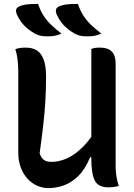

<svg xmlns="http://www.w3.org/2000/svg" viewBox="-20 -955 690 988"><path d="M591 2Q584 4 575.5 5.5Q567 7 557 8Q547 9 537 9Q520 9 506 5Q492 1 481.5 -8Q471 -17 464 -34Q457 -51 453.5 -77Q450 -103 450 -140Q450 -255 450 -339.5Q450 -424 450 -488Q450 -552 450 -603.5Q450 -655 450 -703Q457 -706 463.5 -707.5Q470 -709 477.5 -709.5Q485 -710 492 -710Q522 -710 540 -701Q558 -692 566.5 -673.5Q575 -655 575 -626Q575 -561 575 -495Q575 -429 575 -363.5Q575 -298 575 -232.5Q575 -167 575 -101Q575 -73 579 -48Q583 -23 591 2ZM229 13Q199 13 171 0.5Q143 -12 121 -36Q99 -60 86.5 -94Q74 -128 74 -171Q74 -239 74 -308.5Q74 -378 74 -447.5Q74 -517 74 -584Q74 -619 70.5 -648Q67 -677 59 -702Q73 -707 85.5 -708.5Q98 -710 112 -710Q146 -710 169 -696Q192 -682 204.5 -649Q217 -616 217 -559Q217 -497 213.5 -436.5Q210 -376 202.5 -310.5Q195 -245 184 -166Q193 -140 207.5 -131Q222 -122 244 -122Q284 -122 324.5 -140Q365 -158 405.5 -198Q446 -238 483 -302V-146H444Q418 -84 383 -49.5Q348 -15 308.5 -1Q269 13 229 13ZM176 -935Q186 -904 202 -878Q218 -852 242 -828.5Q266 -805 297 -782Q284 -777 272.5 -773.5Q261 -770 249.5 -769Q238 -768 225 -768Q205 -768 191 -770.5Q177 -773 161 -781Q140 -793 121.5 -808Q103 -823 89.5 -841.5Q76 -860 67 -880Q61 -895 63 -905Q65 -915 77 -921Q89 -927 104 -930Q119 -933 137 -934Q155 -935 176 -935ZM381 -935Q391 -904 407 -878Q423 -852 447 -828.5Q471 -805 502 -782Q489 -777 477.5 -773.5Q466 -770 454.5 -769Q443 -768 430 -768Q410 -768 396 -770.5Q382 -773 366 -781Q345 -793 326.5 -808Q308 -823 294.5 -841.5Q281 -860 272 -880Q266 -895 268 -905Q270 -915 282 -921Q294 -927 309 -930Q324 -933 342 -934Q360 -935 381 -935Z"/></svg>

Font: Recursive Casual SemiBold
Style: Regular
Weight: 600
Version: Version 1.047